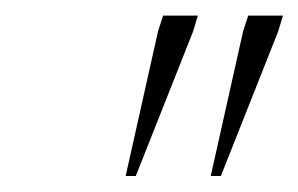

<svg xmlns="http://www.w3.org/2000/svg" viewBox="-20 -690 382 246"><path d="M141 -464.5 182.5 -650 189 -670H233.5L227.5 -650L154 -464.5ZM250 -464.5 291.5 -650 298 -670H342.5L336.5 -650L263 -464.5Z"/></svg>

Font: Newsreader Text ExtraLight
Style: Italic
Weight: 275
Italic angle: -17°
Designer: Hugues Gentile
Foundry: Production Type
Version: Version 1.001